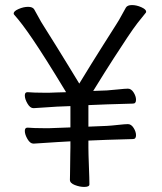

<svg xmlns="http://www.w3.org/2000/svg" viewBox="-20 -729 640 758"><path d="M403 -177 329 -174V-146Q329 -137 329.5 -116.5Q330 -96 331 -72.5Q332 -49 332.5 -29.5Q333 -10 333 -1Q333 9 312 9Q295 9 275.5 1.5Q256 -6 256 -19Q256 -25 256.5 -42Q257 -59 257 -80Q257 -101 257.5 -119.5Q258 -138 258 -147V-171L205 -168L113 -162H112Q99 -162 88.5 -180Q78 -198 78 -212Q78 -225 88 -225H90Q102 -224 117.5 -223.5Q133 -223 149 -223Q163 -223 177 -223Q191 -223 204 -224L258 -226V-310H255Q243 -310 205 -308Q167 -306 113 -302H112Q99 -302 88.5 -320Q78 -338 78 -352Q78 -365 88 -365H90Q102 -364 117.5 -363.5Q133 -363 149 -363Q163 -363 177 -363Q191 -363 204 -364L241 -365Q195 -441 163 -491.5Q131 -542 108.5 -575Q86 -608 69 -630.5Q52 -653 36 -671Q34 -673 34 -676Q34 -685 53.5 -693.5Q73 -702 91 -702Q109 -702 115 -692Q124 -677 132.5 -660.5Q141 -644 154 -624Q183 -578 205 -542.5Q227 -507 247.5 -473.5Q268 -440 293 -399Q320 -443 341.5 -478Q363 -513 386 -549Q409 -585 438 -631Q451 -651 459.5 -667.5Q468 -684 477 -699Q483 -709 501 -709Q519 -709 538 -700.5Q557 -692 557 -683Q557 -680 555 -678Q539 -659 522.5 -637.5Q506 -616 484 -583Q462 -550 429 -499Q396 -448 348 -370L402 -372Q419 -373 446.5 -376Q474 -379 485 -379Q498 -379 507.5 -364Q517 -349 517 -335Q517 -320 505 -320L403 -317L329 -314V-229L402 -232Q420 -233 447 -236Q474 -239 485 -239Q498 -239 507.5 -224Q517 -209 517 -195Q517 -180 505 -180Z"/></svg>

Font: Moon Stars Kai T
Style: Regular
Weight: 400
Designer: GuiWonder
Version: Version 1.101